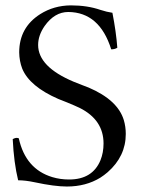

<svg xmlns="http://www.w3.org/2000/svg" viewBox="-20 -678 525 708"><path d="M394.5 -630.9Q408.2 -561 412.6 -502Q403.8 -496.1 390.1 -496.1Q347.2 -632.8 231.9 -633.8Q181.2 -633.8 144.5 -582Q120.6 -547.4 120.6 -512.2Q120.6 -431.6 252 -376.5Q263.7 -371.6 284.2 -363.8Q300.8 -357.4 307.1 -355Q414.1 -309.1 436.5 -235.4Q443.8 -210.9 443.8 -184.1Q443.8 -101.6 377 -43Q363.8 -31.7 350.1 -22.9Q296.9 9.8 226.6 9.8Q181.2 9.8 107.9 -5.9Q73.7 -13.2 46.9 -13.2Q31.2 -77.1 26.9 -165Q38.6 -171.4 46.4 -168.9Q48.3 -168.5 49.3 -168Q74.2 -54.7 172.9 -24.9Q202.1 -16.1 234.9 -16.1Q321.3 -16.1 350.6 -87.4Q361.8 -115.2 361.8 -148.9Q361.8 -235.8 274.4 -279.8Q257.3 -288.1 223.6 -301.8Q204.1 -309.6 195.3 -313Q88.9 -359.4 62 -424.8Q51.3 -452.6 50.8 -484.9Q50.8 -576.7 128.4 -626Q178.7 -657.7 241.2 -658.2Q302.2 -658.2 350.1 -641.6Q374 -633.8 394.5 -630.9Z"/></svg>

Font: Linux Libertine Display O
Style: Regular
Weight: 400
Designer: Philipp H. Poll
Foundry: Philipp H. Poll
Version: Version 5.0.9